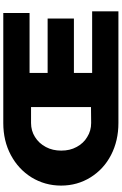

<svg xmlns="http://www.w3.org/2000/svg" viewBox="194 -935 741 1169"><g transform="rotate(-90 564.5 -350.5)"><path d="M1080 -160H705V-271H1036V-431H705V-541H1070V-701H400C328 -701 263 -686 205 -655C147 -624 102 -582 69 -529C36 -475 19 -415 19 -349C19 -283 36 -223 69 -170C102 -117 147 -75 205 -45C263 -15 328 0 400 0H1080ZM497 -167 400 -166C369 -166 340 -174 315 -190C289 -205 269 -227 254 -255C239 -282 232 -313 232 -348C232 -383 239 -414 254 -442C269 -470 289 -492 315 -508C340 -524 369 -532 400 -532H497Z"/></g></svg>

Font: Argentum Sans ExtraBold
Style: Regular
Weight: 800
Designer: Julieta Ulanovsky
Foundry: Julieta Ulanovsky
Version: Version 5.001;February 15, 2019;FontCreator 11.5.0.2425 64-b